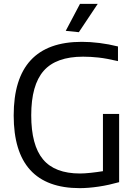

<svg xmlns="http://www.w3.org/2000/svg" viewBox="-20 -967 702 996"><path d="M321 -807 395 -947H487L389 -800ZM394 9Q51 9 51 -368Q51 -750 404 -750Q448 -750 496 -744Q544 -738 592 -726V-650Q532 -664 491 -668.5Q450 -673 411 -673Q271 -673 206.5 -599.5Q142 -526 142 -369Q142 -214 203 -140.5Q264 -67 395 -67Q418 -67 450.5 -70.5Q483 -74 514 -79V-376H598V-22Q573 -15 546 -9Q519 -3 492 1Q465 5 440 7Q415 9 394 9Z"/></svg>

Font: Encode Sans
Style: Regular
Weight: 400
Designer: Pablo Impallari, Andres Torresi
Foundry: Pablo Impallari, Andres Torresi
Version: Version 1.000; ttfautohint (v1.00) -l 8 -r 50 -G 200 -x 14 -